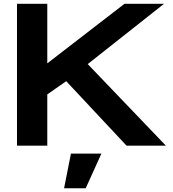

<svg xmlns="http://www.w3.org/2000/svg" viewBox="-20 -770 917 1015"><path d="M69.8 0V-750H230V-435.1L638.2 -750H847.2L443.8 -431.2L856.9 0H648.9L330.1 -340.8L230 -271V0ZM355 42H516.1L433.1 225.1H318.8Z"/></svg>

Font: Mattone
Style: Regular
Weight: 400
Width: 6
Designer: Nunzio Mazzaferro
Foundry: Collletttivo
Version: Version 2.000;Glyphs 3.2 (3217)